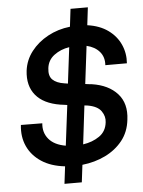

<svg xmlns="http://www.w3.org/2000/svg" viewBox="-60 -847 737 993"><g transform="rotate(-5 309.0 -350.5)"><path d="M344 -800H434L423 -708Q487 -699 530 -668Q573 -637 593.5 -591.5Q614 -546 610 -494H498Q501 -536 477 -564Q453 -592 410 -602L386 -406Q396 -405 405 -403.5Q414 -402 420 -402Q506 -389 552 -338Q598 -287 587 -203Q580 -140 544.5 -95.5Q509 -51 454.5 -24.5Q400 2 335 9L324 99H234L245 9Q172 1 123 -31.5Q74 -64 51.5 -113.5Q29 -163 36 -224L147 -223Q142 -175 170.5 -141Q199 -107 258 -97L284 -306Q273 -308 263.5 -309Q254 -310 248 -311Q162 -325 121.5 -374Q81 -423 90 -501Q97 -556 131 -600Q165 -644 217.5 -672.5Q270 -701 333 -708ZM278 -419Q285 -418 297 -416L320 -603Q275 -596 241.5 -571Q208 -546 203 -504Q198 -464 218 -444.5Q238 -425 278 -419ZM389 -294Q382 -295 372 -296L348 -96Q397 -103 433 -128Q469 -153 474 -200Q478 -230 459 -257.5Q440 -285 389 -294Z"/></g></svg>

Font: Haskoy SemiBold
Style: Italic
Weight: 600
Designer: Ertekin Erdin
Foundry: Ertekin Erdin
Version: Version 2.000; ttfautohint (v1.8.4.7-5d5b)